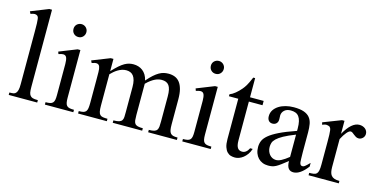

<svg xmlns="http://www.w3.org/2000/svg" viewBox="-71 -1054 2820 1427"><g transform="rotate(15 1339.5 -340.5)"><path d="M37.6 0V-18.6Q60.1 -18.6 70.8 -21Q81.5 -23.4 89.4 -33.7Q92.3 -37.6 94.7 -42.7Q97.2 -47.9 99.1 -55.7Q101.1 -63.5 102.1 -74.5Q103 -85.4 103 -101.1V-506.8Q103 -544.9 102.3 -566.9Q101.6 -588.9 99.9 -600.6Q98.1 -612.3 95.7 -616.7Q93.3 -621.1 89.4 -624.5Q85 -627.4 80.1 -629.2Q75.2 -630.9 69.3 -630.9Q63.5 -630.9 55.7 -629.2Q47.9 -627.4 37.6 -623.5L28.8 -641.1L163.6 -694.8H184.6V-101.1Q184.6 -86.4 185.3 -75.9Q186 -65.4 187.5 -57.9Q189 -50.3 191.4 -45.2Q193.8 -40 197.3 -35.6Q200.7 -31.2 205.1 -28.1Q209.5 -24.9 216.1 -22.7Q222.7 -20.5 232.7 -19.5Q242.7 -18.6 256.8 -18.6V0Z M474.6 -599.6Q474.6 -578.6 460.7 -564Q446.8 -549.3 425.3 -549.3Q403.8 -549.3 389.6 -563.5Q375.5 -577.6 375.5 -599.6Q375.5 -610.4 379.4 -619.4Q383.3 -628.4 390.1 -634.8Q397 -641.1 406 -644.8Q415 -648.4 425.3 -648.4Q435.5 -648.4 444.6 -644.5Q453.6 -640.6 460.2 -634Q466.8 -627.4 470.7 -618.7Q474.6 -609.9 474.6 -599.6ZM315.9 0V-18.6Q336.9 -18.6 350.3 -21.5Q363.8 -24.4 371.3 -32.5Q378.9 -40.5 381.6 -54.9Q384.3 -69.3 384.3 -91.8V-331.1Q384.3 -363.3 377.2 -379.9Q370.1 -396.5 350.6 -396.5Q343.8 -396.5 335.4 -394.5Q327.1 -392.6 315.9 -388.7L309.6 -406.2L444.8 -460H465.8V-91.8Q465.8 -69.3 468.8 -54.9Q471.7 -40.5 479.2 -32.5Q486.8 -24.4 500.2 -21.5Q513.7 -18.6 534.7 -18.6V0Z M1110.4 0V-18.6Q1136.7 -18.6 1151.1 -22.9Q1165.5 -27.3 1172.4 -37.1Q1179.2 -46.9 1180.7 -62.7Q1182.1 -78.6 1182.1 -101.1V-294.4Q1182.1 -324.7 1177.7 -345.2Q1173.3 -365.7 1164.1 -378.4Q1154.8 -391.1 1140.9 -396.7Q1127 -402.3 1108.4 -402.3Q1097.7 -402.3 1084.7 -399.7Q1071.8 -397 1057.4 -390.1Q1043 -383.3 1026.9 -371.6Q1010.7 -359.9 992.7 -341.8V-101.1Q992.7 -77.1 994.4 -61.3Q996.1 -45.4 1003.2 -35.9Q1010.3 -26.4 1024.7 -22.5Q1039.1 -18.6 1064.5 -18.6V0H837.9V-18.6Q866.2 -18.6 881.3 -23.4Q896.5 -28.3 903.1 -38.6Q909.7 -48.8 910.4 -64.5Q911.1 -80.1 911.1 -101.1V-294.4Q911.1 -324.2 905.8 -345Q900.4 -365.7 890.6 -378.7Q880.9 -391.6 866.7 -397.5Q852.5 -403.3 835 -403.3Q817.4 -403.3 801 -397.7Q784.7 -392.1 770.3 -383.3Q755.9 -374.5 743.2 -363.5Q730.5 -352.5 720.2 -341.8V-101.1Q720.2 -72.8 723.4 -56.4Q726.6 -40 734.6 -31.7Q742.7 -23.4 756.8 -21Q771 -18.6 792.5 -18.6V0H571.3V-18.6Q592.8 -18.6 605.7 -21.7Q618.7 -24.9 626 -33.7Q633.3 -42.5 635.7 -58.6Q638.2 -74.7 638.2 -101.1V-272.5Q638.2 -309.6 637.9 -336.2Q637.7 -362.8 632.1 -377.7Q626.5 -392.6 612.5 -395.5Q598.6 -398.4 571.3 -388.7L563 -406.2L699.2 -460H720.2V-365.7Q747.6 -395 768.8 -413.6Q790 -432.1 808.3 -442.4Q826.7 -452.6 842.8 -456.3Q858.9 -460 875.5 -460Q895.5 -460 913.6 -454.3Q931.6 -448.7 946.5 -437.3Q961.4 -425.8 972.4 -408Q983.4 -390.1 988.8 -365.7Q1013.7 -394.5 1034.2 -412.6Q1054.7 -430.7 1073.2 -441.4Q1091.8 -452.1 1109.4 -456.1Q1127 -460 1145.5 -460Q1172.9 -460 1194.6 -451.2Q1216.3 -442.4 1231.7 -422.6Q1247.1 -402.8 1255.4 -371.3Q1263.7 -339.8 1263.7 -294.4V-101.1Q1263.7 -75.7 1266.6 -59.6Q1269.5 -43.5 1277.3 -34.2Q1285.2 -24.9 1298.1 -21.7Q1311 -18.6 1331.5 -18.6V0Z M1531.7 -599.6Q1531.7 -578.6 1517.8 -564Q1503.9 -549.3 1482.4 -549.3Q1460.9 -549.3 1446.8 -563.5Q1432.6 -577.6 1432.6 -599.6Q1432.6 -610.4 1436.5 -619.4Q1440.4 -628.4 1447.3 -634.8Q1454.1 -641.1 1463.1 -644.8Q1472.2 -648.4 1482.4 -648.4Q1492.7 -648.4 1501.7 -644.5Q1510.7 -640.6 1517.3 -634Q1523.9 -627.4 1527.8 -618.7Q1531.7 -609.9 1531.7 -599.6ZM1373 0V-18.6Q1394 -18.6 1407.5 -21.5Q1420.9 -24.4 1428.5 -32.5Q1436 -40.5 1438.7 -54.9Q1441.4 -69.3 1441.4 -91.8V-331.1Q1441.4 -363.3 1434.3 -379.9Q1427.2 -396.5 1407.7 -396.5Q1400.9 -396.5 1392.6 -394.5Q1384.3 -392.6 1373 -388.7L1366.7 -406.2L1502 -460H1522.9V-91.8Q1522.9 -69.3 1525.9 -54.9Q1528.8 -40.5 1536.4 -32.5Q1543.9 -24.4 1557.4 -21.5Q1570.8 -18.6 1591.8 -18.6V0Z M1893.1 -81.5Q1885.3 -56.6 1872.1 -38.6Q1858.9 -20.5 1843.8 -8.8Q1828.6 2.9 1812.3 8.8Q1795.9 14.6 1781.2 14.6Q1765.1 14.6 1749.5 10.3Q1733.9 5.9 1721.2 -7.1Q1708.5 -20 1700.7 -43.2Q1692.9 -66.4 1692.9 -104V-414.1H1621.1V-429.2Q1641.1 -436.5 1663.3 -454.8Q1685.5 -473.1 1704.6 -495.6Q1711.4 -503.9 1716.8 -511.2Q1722.2 -518.6 1728.5 -529.1Q1734.9 -539.6 1742.2 -555.2Q1749.5 -570.8 1759.8 -594.7H1774.4V-447.3H1879.4V-414.1H1774.4V-115.7Q1774.4 -93.8 1777.8 -79.6Q1781.2 -65.4 1787.4 -57.1Q1793.5 -48.8 1801.5 -45.4Q1809.6 -42 1818.8 -41.5Q1836.9 -40.5 1850.8 -51.5Q1864.7 -62.5 1873.5 -81.5Z M2335.9 -64.5Q2280.8 8.3 2229 8.3Q2218.3 8.3 2208.7 4.9Q2199.2 1.5 2192.1 -6.8Q2185.1 -15.1 2180.9 -29.1Q2176.8 -43 2176.8 -64.5Q2147.5 -41.5 2128.2 -27.1Q2108.9 -12.7 2094 -4.9Q2079.1 2.9 2065.7 5.6Q2052.2 8.3 2034.7 8.3Q2010.7 8.3 1991.2 0.2Q1971.7 -7.8 1957.5 -22.7Q1943.4 -37.6 1935.5 -58.8Q1927.7 -80.1 1927.7 -106Q1927.7 -130.9 1936.8 -153.3Q1945.8 -175.8 1972.7 -198.5Q1999.5 -221.2 2048.3 -245.1Q2097.2 -269 2176.8 -296.4V-314.9Q2176.8 -347.2 2171.6 -369.1Q2166.5 -391.1 2156.2 -405Q2146 -418.9 2130.4 -425Q2114.7 -431.2 2093.3 -431.2Q2062.5 -431.2 2044.9 -415.3Q2027.3 -399.4 2025.9 -376.5L2026.9 -347.2Q2027.8 -326.2 2016.4 -313.7Q2004.9 -301.3 1986.3 -301.3Q1966.8 -301.3 1956.1 -313.7Q1945.3 -326.2 1945.3 -348.1Q1945.3 -374.5 1958.7 -395.3Q1972.2 -416 1994.9 -430.4Q2017.6 -444.8 2047.1 -452.4Q2076.7 -460 2108.9 -460Q2157.2 -460 2186.8 -449.5Q2216.3 -439 2232.4 -419.2Q2248.5 -399.4 2253.7 -371.1Q2258.8 -342.8 2258.8 -307.6V-155.3Q2258.8 -124 2259.8 -104Q2260.7 -84 2261.2 -77.1Q2263.7 -64 2268.6 -58.6Q2273.4 -53.2 2282.7 -53.2Q2287.1 -53.2 2291 -54.4Q2294.9 -55.7 2300.3 -59.6Q2305.7 -63.5 2314 -71.3Q2322.3 -79.1 2335.9 -92.8ZM2176.8 -267.6Q2120.1 -245.6 2087.2 -227.3Q2054.2 -209 2037.1 -192.4Q2020 -175.8 2015.4 -160.4Q2010.7 -145 2010.7 -128.9Q2010.7 -111.3 2016.1 -96.7Q2021.5 -82 2030.5 -71Q2039.6 -60.1 2052 -53.7Q2064.5 -47.4 2078.6 -46.9Q2097.7 -45.9 2121.8 -58.6Q2146 -71.3 2176.8 -96.2Z M2677.2 -406.2Q2677.2 -397.5 2673.8 -389.2Q2670.4 -380.9 2664.3 -374.8Q2658.2 -368.7 2650.1 -364.7Q2642.1 -360.8 2632.8 -360.8Q2620.6 -360.8 2611.1 -366.2Q2601.6 -371.6 2593.8 -378.2Q2585.9 -384.8 2578.6 -390.1Q2571.3 -395.5 2563.5 -395.5Q2551.3 -395.5 2533.9 -375.2Q2516.6 -355 2498 -319.3V-104Q2498 -83 2501.5 -66.9Q2504.9 -50.8 2513.7 -40Q2522.5 -29.3 2537.8 -23.9Q2553.2 -18.6 2577.1 -18.6V0H2344.7V-18.6Q2365.7 -18.6 2379.6 -20.8Q2393.6 -22.9 2401.6 -31.2Q2409.7 -39.6 2413.1 -56.2Q2416.5 -72.8 2416.5 -101.1V-274.4Q2416.5 -309.6 2415.8 -330.3Q2415 -351.1 2413.3 -362.8Q2411.6 -374.5 2408.7 -379.9Q2405.8 -385.3 2401.9 -389.6Q2391.1 -395.5 2378.2 -396.5Q2365.2 -397.5 2344.7 -388.7L2340.3 -406.2L2479 -460H2498V-359.9Q2553.7 -460 2613.8 -460Q2627 -460 2638.7 -456.1Q2650.4 -452.1 2658.9 -445.1Q2667.5 -438 2672.4 -428Q2677.2 -418 2677.2 -406.2Z"/></g></svg>

Font: Doulos SIL Cyr
Style: Regular
Weight: 400
Designer: Walt Agee, Victor Gaultney, Peter Martin, Debbi Hosken, Becca Hirsbrunner
Foundry: SIL International
Version: Version 5.000